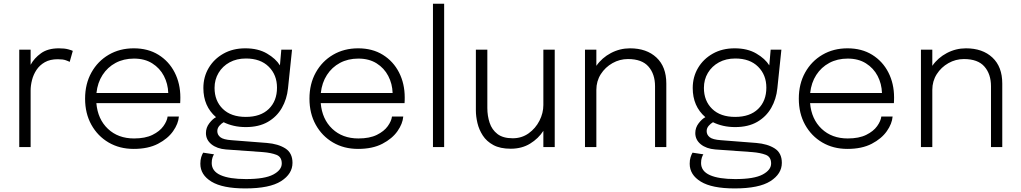

<svg xmlns="http://www.w3.org/2000/svg" viewBox="-20 -802 5566 1047"><path d="M85 0V-531H147V-448.5Q166 -484.5 203.5 -511.5Q241 -538.5 301 -538.5Q332.5 -538.5 352.2 -533Q372 -527.5 377 -524.5L360 -464.5Q355 -467.5 339.5 -473.2Q324 -479 295 -479Q253 -479 224.5 -462.8Q196 -446.5 179 -420.8Q162 -395 154.5 -365.2Q147 -335.5 147 -309V0Z M955.5 -166.5Q952.5 -127.5 924 -86.8Q895.5 -46 841.8 -18Q788 10 709 10Q632 10 572.2 -25Q512.5 -60 478.2 -121.8Q444 -183.5 444 -264Q444 -344.5 478.5 -406.5Q513 -468.5 573 -503.5Q633 -538.5 709.5 -538.5Q787.5 -538.5 844.5 -503Q901.5 -467.5 932.5 -406.8Q963.5 -346 963.5 -270.5Q963.5 -264.5 963.2 -254.2Q963 -244 962.5 -239.5H505.5Q513 -152 568.5 -99.5Q624 -47 711 -47Q772 -47 811.5 -66.5Q851 -86 871 -114Q891 -142 894 -166.5ZM710.5 -482.5Q654.5 -482.5 610.5 -459Q566.5 -435.5 539.2 -393.2Q512 -351 506 -295H897.5Q896 -345 873.8 -387.8Q851.5 -430.5 810.2 -456.5Q769 -482.5 710.5 -482.5Z M1435.5 -22.5Q1496.5 -17.5 1535.8 7.2Q1575 32 1575 86Q1575 146 1512.8 185.8Q1450.5 225.5 1317.5 225.5Q1194 225.5 1133.2 188.5Q1072.5 151.5 1072.5 91Q1072.5 70.5 1077.2 55.2Q1082 40 1088 30.5L1147 39.5Q1142.5 46 1138.5 58.2Q1134.5 70.5 1134.5 87Q1134.5 131.5 1182.8 153Q1231 174.5 1321.5 174.5Q1423.5 174.5 1470 149.8Q1516.5 125 1516.5 89.5Q1516.5 53.5 1487.2 42.2Q1458 31 1414.5 27.5L1212 13Q1163 9 1133 -15.2Q1103 -39.5 1103 -76.5Q1103 -106 1121.5 -130Q1140 -154 1158 -163Q1089 -222.5 1089 -322Q1089 -382.5 1118 -431.5Q1147 -480.5 1198.5 -509.5Q1250 -538.5 1317.5 -538.5Q1387.5 -538.5 1435.8 -510.2Q1484 -482 1506.5 -445.5L1514 -531H1572.5L1550.5 -320.5Q1544.5 -261.5 1517 -213.5Q1489.5 -165.5 1440.5 -137.2Q1391.5 -109 1320.5 -109Q1285.5 -109 1255 -116Q1224.5 -123 1199.5 -135.5Q1187 -128.5 1176 -115.8Q1165 -103 1165 -87Q1165 -67 1181.5 -53.8Q1198 -40.5 1243 -37.5ZM1320.5 -164.5Q1401 -164.5 1445.8 -208Q1490.5 -251.5 1490.5 -324Q1490.5 -393.5 1445.5 -438.2Q1400.5 -483 1321 -483Q1270.5 -483 1232 -462Q1193.5 -441 1171.8 -404.5Q1150 -368 1150 -322.5Q1150 -252 1195 -208.2Q1240 -164.5 1320.5 -164.5Z M2179 -166.5Q2176 -127.5 2147.5 -86.8Q2119 -46 2065.2 -18Q2011.5 10 1932.5 10Q1855.5 10 1795.8 -25Q1736 -60 1701.8 -121.8Q1667.5 -183.5 1667.5 -264Q1667.5 -344.5 1702 -406.5Q1736.5 -468.5 1796.5 -503.5Q1856.5 -538.5 1933 -538.5Q2011 -538.5 2068 -503Q2125 -467.5 2156 -406.8Q2187 -346 2187 -270.5Q2187 -264.5 2186.8 -254.2Q2186.5 -244 2186 -239.5H1729Q1736.5 -152 1792 -99.5Q1847.5 -47 1934.5 -47Q1995.5 -47 2035 -66.5Q2074.5 -86 2094.5 -114Q2114.5 -142 2117.5 -166.5ZM1934 -482.5Q1878 -482.5 1834 -459Q1790 -435.5 1762.8 -393.2Q1735.5 -351 1729.5 -295H2121Q2119.5 -345 2097.2 -387.8Q2075 -430.5 2033.8 -456.5Q1992.5 -482.5 1934 -482.5Z M2402 -781.5V0H2341V-781.5Z M2765 9Q2707.5 9 2670.5 -11Q2633.5 -31 2612.8 -63Q2592 -95 2583.5 -131.2Q2575 -167.5 2575 -199.5V-531H2637.5V-213Q2637.5 -170.5 2650 -132.5Q2662.5 -94.5 2692.8 -71.2Q2723 -48 2776 -48Q2825 -48 2862.8 -75Q2900.5 -102 2921.8 -143.8Q2943 -185.5 2943 -229.5V-531H3005V0H2943V-88.5Q2916 -46.5 2870.8 -18.8Q2825.5 9 2765 9Z M3170 0V-531H3232V-443Q3262.5 -487 3311.5 -512.8Q3360.5 -538.5 3415.5 -538.5Q3506 -538.5 3559.8 -488.2Q3613.5 -438 3613.5 -346.5V0H3552V-331.5Q3552 -398 3516.2 -439Q3480.5 -480 3404.5 -480Q3359.5 -480 3320 -457.8Q3280.5 -435.5 3256.2 -397.5Q3232 -359.5 3232 -312V0Z M4104 -22.5Q4165 -17.5 4204.2 7.2Q4243.5 32 4243.5 86Q4243.5 146 4181.2 185.8Q4119 225.5 3986 225.5Q3862.5 225.5 3801.8 188.5Q3741 151.5 3741 91Q3741 70.5 3745.8 55.2Q3750.5 40 3756.5 30.5L3815.5 39.5Q3811 46 3807 58.2Q3803 70.5 3803 87Q3803 131.5 3851.2 153Q3899.5 174.5 3990 174.5Q4092 174.5 4138.5 149.8Q4185 125 4185 89.5Q4185 53.5 4155.8 42.2Q4126.5 31 4083 27.5L3880.5 13Q3831.5 9 3801.5 -15.2Q3771.5 -39.5 3771.5 -76.5Q3771.5 -106 3790 -130Q3808.5 -154 3826.5 -163Q3757.5 -222.5 3757.5 -322Q3757.5 -382.5 3786.5 -431.5Q3815.5 -480.5 3867 -509.5Q3918.5 -538.5 3986 -538.5Q4056 -538.5 4104.2 -510.2Q4152.5 -482 4175 -445.5L4182.5 -531H4241L4219 -320.5Q4213 -261.5 4185.5 -213.5Q4158 -165.5 4109 -137.2Q4060 -109 3989 -109Q3954 -109 3923.5 -116Q3893 -123 3868 -135.5Q3855.5 -128.5 3844.5 -115.8Q3833.5 -103 3833.5 -87Q3833.5 -67 3850 -53.8Q3866.5 -40.5 3911.5 -37.5ZM3989 -164.5Q4069.5 -164.5 4114.2 -208Q4159 -251.5 4159 -324Q4159 -393.5 4114 -438.2Q4069 -483 3989.5 -483Q3939 -483 3900.5 -462Q3862 -441 3840.2 -404.5Q3818.5 -368 3818.5 -322.5Q3818.5 -252 3863.5 -208.2Q3908.5 -164.5 3989 -164.5Z M4847.5 -166.5Q4844.5 -127.5 4816 -86.8Q4787.5 -46 4733.8 -18Q4680 10 4601 10Q4524 10 4464.2 -25Q4404.5 -60 4370.2 -121.8Q4336 -183.5 4336 -264Q4336 -344.5 4370.5 -406.5Q4405 -468.5 4465 -503.5Q4525 -538.5 4601.5 -538.5Q4679.5 -538.5 4736.5 -503Q4793.5 -467.5 4824.5 -406.8Q4855.5 -346 4855.5 -270.5Q4855.5 -264.5 4855.2 -254.2Q4855 -244 4854.5 -239.5H4397.5Q4405 -152 4460.5 -99.5Q4516 -47 4603 -47Q4664 -47 4703.5 -66.5Q4743 -86 4763 -114Q4783 -142 4786 -166.5ZM4602.5 -482.5Q4546.5 -482.5 4502.5 -459Q4458.5 -435.5 4431.2 -393.2Q4404 -351 4398 -295H4789.5Q4788 -345 4765.8 -387.8Q4743.5 -430.5 4702.2 -456.5Q4661 -482.5 4602.5 -482.5Z M5002 0V-531H5064V-443Q5094.5 -487 5143.5 -512.8Q5192.5 -538.5 5247.5 -538.5Q5338 -538.5 5391.8 -488.2Q5445.5 -438 5445.5 -346.5V0H5384V-331.5Q5384 -398 5348.2 -439Q5312.5 -480 5236.5 -480Q5191.5 -480 5152 -457.8Q5112.5 -435.5 5088.2 -397.5Q5064 -359.5 5064 -312V0Z"/></svg>

Font: Epilogue Light
Style: Regular
Weight: 300
Designer: Tyler Finck
Foundry: Etcetera Type Co
Version: Version 2.111; ttfautohint (v1.8.3)